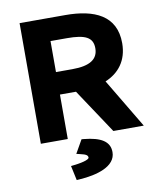

<svg xmlns="http://www.w3.org/2000/svg" viewBox="-94 -728 848 1025"><g transform="rotate(-10 329.5 -215.0)"><path d="M281 91C313 98 321 105 321 117C321 124 300 136 238 143L221 145L238 224L253 223C349 217 452 188 452 110C452 52 405 24 313 15L301 14L260 86ZM318 -531C417 -531 458 -511 458 -452C458 -393 414 -363 318 -363H229V-531ZM604 -454C604 -604 488 -654 331 -654H83V0H229V-241H316L476 0H641L481 -268C554 -298 604 -359 604 -454Z"/></g></svg>

Font: Falling Sky
Style: Bd+
Weight: 400
Designer: Paul D. Hunt
Foundry: Adobe Systems Incorporated
Version: Version 1.02